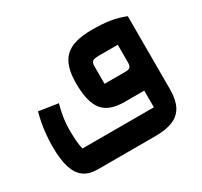

<svg xmlns="http://www.w3.org/2000/svg" viewBox="-155 -693 1240 1178"><g transform="rotate(-30 465.0 -104.0)"><path d="M222 276Q163 276 125.5 249Q88 222 70 165.5Q52 109 52 18Q52 -22 55.5 -62.5Q59 -103 66 -141.5Q73 -180 83 -216L219 -195Q206 -149 199.5 -106.5Q193 -64 193 -23Q193 22 195.5 55.5Q198 89 205 118H711V0H852V73Q852 144 829 189Q806 234 757.5 255Q709 276 632 276ZM573 0Q520 0 481 -13.5Q442 -27 418 -56.5Q394 -86 382.5 -133.5Q371 -181 371 -248Q371 -311 385 -356.5Q399 -402 428.5 -430Q458 -458 505.5 -471Q553 -484 619 -484Q693 -484 746.5 -475.5Q800 -467 852 -446V0ZM521 -158H670Q693 -158 702 -167Q711 -176 711 -199V-325H577Q544 -325 532.5 -316.5Q521 -308 521 -283Z"/></g></svg>

Font: Changa
Style: Bold
Weight: 700
Designer: Eduardo Rodriguez Tunni
Foundry: Eduardo Rodriguez Tunni
Version: Version 3.002; ttfautohint (v1.8.2)